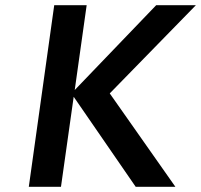

<svg xmlns="http://www.w3.org/2000/svg" viewBox="-20 -720 775 740"><path d="M91 0 189 -700H314L268 -373L582 -700H735L403 -360L656 0H503L264 -347L215 0Z"/></svg>

Font: Fivo Sans Modern Med
Style: Italic
Weight: 450
Designer: Alexander Slobzheninov
Foundry: Alexander Slobzheninov
Version: 1.0